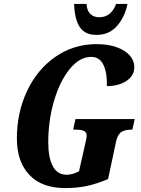

<svg xmlns="http://www.w3.org/2000/svg" viewBox="-20 -949 721 979"><path d="M66 -243Q66 -374 117.5 -484Q169 -594 262 -659Q355 -724 472 -724Q533 -724 577 -707.5Q621 -691 643 -664.5Q665 -638 665 -607Q665 -563 625 -536.5Q585 -510 525 -510Q527 -577 507.5 -618Q488 -659 445 -659Q386 -659 335.5 -597Q285 -535 255.5 -434.5Q226 -334 226 -223Q226 -146 249 -102Q272 -58 320 -58Q351 -58 383 -76L415 -218Q422 -246 422 -256Q422 -275 408 -281.5Q394 -288 366 -288H353L365 -342H667L655 -288H651Q618 -288 599 -276Q580 -264 572 -228L531 -36Q475 -12 424 -1Q373 10 312 10Q193 10 129.5 -57.5Q66 -125 66 -243ZM358 -929H421Q423 -895 440.5 -878Q458 -861 486 -861Q547 -861 572 -929H630Q617 -863 577 -817Q537 -771 472 -771Q412 -771 386 -812Q360 -853 358 -929Z"/></svg>

Font: Noto Serif CondExtraBold
Style: Italic
Weight: 800
Width: 3
Italic angle: -12°
Designer: Monotype Design Team
Foundry: Monotype Imaging Inc.
Version: Version 1.001